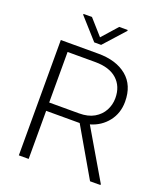

<svg xmlns="http://www.w3.org/2000/svg" viewBox="-160 -1005 955 1112"><g transform="rotate(20 317.5 -449.0)"><path d="M527.8 0 356 -296.4H149.4V0H88.9V-710.9H319.8Q430.7 -710.9 495.8 -657.2Q561 -603.5 561 -502Q561 -431.2 520.5 -379.6Q480 -328.1 414.1 -309.1L591.8 -6.3V0ZM319.8 -659.2H149.4V-347.7H333.5Q389.2 -347.7 426.3 -369.4Q463.4 -391.1 482.2 -426.3Q501 -461.4 501 -502Q501 -574.7 454.3 -616.9Q407.7 -659.2 319.8 -659.2ZM212.9 -897.9 296.9 -803.2 380.9 -897.9H433.1V-892.1L317.9 -764.2H275.4L160.6 -892.6V-897.9Z"/></g></svg>

Font: Vazirmatn UI FD ExtraLight
Style: Regular
Weight: 200
Designer: Saber Rastikerdar
Foundry: Saber Rastikerdar
Version: Version 33.003